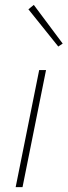

<svg xmlns="http://www.w3.org/2000/svg" viewBox="-20 -764 276 784"><path d="M44 0 140 -478H168L72 0ZM218 -574 96 -726 118 -744 236 -586Z"/></svg>

Font: Source Sans Variable
Style: Italic
Weight: 200
Italic angle: -11°
Designer: Paul D. Hunt
Foundry: Adobe Systems Incorporated
Version: Version 3.006;hotconv 1.0.111;makeotfexe 2.5.65597